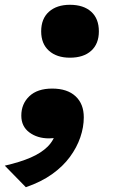

<svg xmlns="http://www.w3.org/2000/svg" viewBox="-43 -568 476 802"><path d="M370 -437Q370 -385 338 -356Q306 -327 249 -327Q194 -327 161.5 -356Q129 -385 129 -437Q129 -490 161.5 -519Q194 -548 249 -548Q306 -548 338 -519Q370 -490 370 -437ZM65 214 -23 124Q42 109 85.5 90Q129 71 155.5 45Q182 19 192 -19Q200 -28 207.5 -29.5Q215 -31 220.5 -25Q226 -19 226 -8Q212 2 196.5 6Q181 10 162 10Q113 10 79.5 -15Q46 -40 46 -85Q46 -134 79.5 -166Q113 -198 175 -198Q238 -198 272.5 -166Q307 -134 307 -78Q307 -37 292.5 5.5Q278 48 249 87.5Q220 127 174.5 159.5Q129 192 65 214Z"/></svg>

Font: Roboto Serif 20pt ExtraBold
Style: Italic
Weight: 800
Italic angle: -10°
Version: Version 1.007